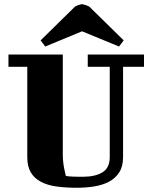

<svg xmlns="http://www.w3.org/2000/svg" viewBox="-20 -873 706 908"><path d="M109 -557H20V-615H277V-140Q277 -123 279 -105.5Q281 -88 284 -74Q287 -57 291 -42Q294 -40 305 -39Q313 -38 329 -37.5Q345 -37 371 -37Q430 -37 464.5 -58Q499 -79 499 -130V-557H395V-615H661V-557H562V-130Q562 -86 544 -58Q526 -30 496 -14Q466 2 426.5 8.5Q387 15 344 15Q291 15 247.5 9Q204 3 173 -13.5Q142 -30 125.5 -58Q109 -86 109 -130ZM335 -842Q350 -850 362 -852Q364 -853 365 -853H369Q371 -853 374 -852Q386 -850 402 -842L565 -682L543 -653L368 -725L194 -653L172 -682Z"/></svg>

Font: Bigshot One
Style: Regular
Weight: 400
Designer: Gesine Todt
Foundry: Gesine Todt
Version: Version 1.000